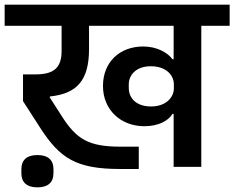

<svg xmlns="http://www.w3.org/2000/svg" viewBox="-40 -718 1008 826"><path d="M121 88C168 88 190 65 190 28V9C190 -28 168 -51 121 -51C74 -51 52 -28 52 9V28C52 65 74 88 121 88ZM477 9H557V-87H479C341 -87 289 -119 226 -218L174 -299L175 -303C290 -315 343 -371 343 -507V-607H707V-463H702C682 -491 636 -518 576 -518C475 -518 403 -451 403 -348C403 -245 480 -175 581 -175C641 -175 684 -198 702 -228H707V0H826V-607H948V-698H-20V-607H225V-500C225 -430 196 -398 113 -398H59V-283L133 -168C218 -36 289 9 477 9ZM610 -260C544 -260 514 -298 514 -339V-355C514 -395 545 -433 609 -433C675 -433 708 -394 708 -355V-338C708 -300 675 -260 610 -260Z"/></svg>

Font: IBM Plex Devanagari Medium
Style: Regular
Weight: 600
Designer: Mike Abbink, Paul van der Laan, Pieter van Rosmalen, Erin McLaughlin
Foundry: Bold Monday
Version: Version 1.0